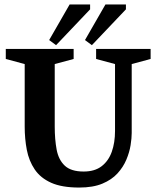

<svg xmlns="http://www.w3.org/2000/svg" viewBox="-20 -834 701 863"><path d="M336 9Q258 9 210 -12.5Q162 -34 136 -72.5Q110 -111 100.5 -160.5Q91 -210 91 -265V-546L6 -569V-614H311V-569L226 -546V-265Q226 -208 234.5 -162Q243 -116 271 -89.5Q299 -63 356 -63Q406 -63 437 -87Q468 -111 482.5 -152Q497 -193 497 -245V-546L412 -569V-614H657V-569L572 -546V-236Q572 -213 567 -181.5Q562 -150 548 -116.5Q534 -83 508 -54.5Q482 -26 440 -8.5Q398 9 336 9ZM393 -631 362 -654 454 -814H546V-792ZM232 -631 201 -654 293 -814H385V-792Z"/></svg>

Font: Manuale
Style: Regular
Weight: 400
Designer: Eduardo Tunni / Pablo Cosgaya
Foundry: Eduardo Tunni / Pablo Cosgaya
Version: Version 1.002